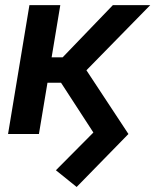

<svg xmlns="http://www.w3.org/2000/svg" viewBox="-20 -536 621 768"><path d="M286.6 211.9 203.6 145 353.5 -5.9 224.1 -205.1H169.9L135.7 0H12.2L97.7 -515.6H221.2L186.5 -306.6H230.5L431.6 -515.6H581.1L325.7 -254.9L493.7 0Z"/></svg>

Font: Inter Display SemiBold
Style: Italic
Weight: 600
Italic angle: -9.39999°
Designer: Rasmus Andersson
Foundry: rsms
Version: Version 4.000;git-a52131595